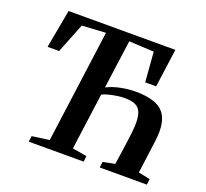

<svg xmlns="http://www.w3.org/2000/svg" viewBox="-127 -895 1121 1046"><g transform="rotate(20 434.0 -371.5)"><path d="M139 0 143 -33.5 243.5 -47.5 331.5 -701 194 -693 125.5 -520.5H58.5L99.5 -743H718.5L688 -520.5H624.5L611 -693.5L466.5 -701L428 -419.5Q464.5 -438 509.2 -446.8Q554 -455.5 592 -455.5Q658.5 -455.5 702.2 -440Q746 -424.5 767.8 -389Q789.5 -353.5 789.5 -294Q789.5 -280.5 788.2 -265.8Q787 -251 785 -235.5L760 -47.5L827.5 -33.5L823.5 0H550.5L554.5 -33.5L623.5 -47.5L641.5 -171.5Q647 -210 650.2 -240.5Q653.5 -271 653.5 -295Q653.5 -334 643.8 -357.5Q634 -381 611.8 -391.5Q589.5 -402 550.5 -402Q531.5 -402 508 -398.8Q484.5 -395.5 461.5 -389.8Q438.5 -384 422 -376L377.5 -47.5L460.5 -33.5L457.5 0Z"/></g></svg>

Font: Merriweather 72pt SemiBold
Style: Italic
Weight: 600
Italic angle: -7.8°
Version: Version 2.101